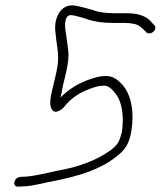

<svg xmlns="http://www.w3.org/2000/svg" viewBox="-20 -696 596 712"><path d="M33 -20C31 -11 39 -2 48 -4L71 -5C109 -7 149 -20 191 -27C273 -44 353 -68 411 -115C442 -138 459 -161 467 -209C479 -284 466 -349 430 -386C415 -401 398 -416 368 -414C344 -414 308 -401 288 -392C258 -379 227 -358 205 -335C204 -337 206 -339 206 -341C208 -352 211 -366 214 -381L225 -427C232 -458 236 -486 233 -508C231 -530 227 -550 224 -575C221 -590 215 -640 243 -640C249 -640 258 -638 269 -635C280 -632 292 -629 306 -624C331 -615 363 -611 397 -611H441C454 -611 464 -610 474 -608C492 -606 506 -593 515 -584L523 -576C525 -573 529 -572 534 -572C548 -572 564 -591 552 -603L544 -611C526 -635 496 -647 449 -647H405C374 -647 346 -650 324 -659C301 -665 276 -673 253 -676C226 -678 206 -664 195 -641C181 -611 184 -588 187 -563C191 -517 203 -489 189 -428L178 -381C169 -342 159 -307 174 -288C187 -271 214 -292 223 -306C241 -328 270 -349 297 -360C314 -367 340 -378 360 -378C379 -381 392 -368 401 -358C407 -351 414 -342 420 -330C435 -300 439 -253 432 -207C423 -170 416 -160 393 -141C339 -101 269 -76 193 -63C154 -55 114 -44 76 -41L54 -40C43 -38 36 -32 33 -20Z"/></svg>

Font: Stray Cat
Style: Obl
Weight: 400
Version: Version 1.0